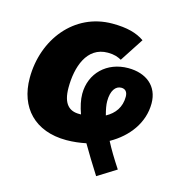

<svg xmlns="http://www.w3.org/2000/svg" viewBox="-104 -644 826 879"><g transform="rotate(15 309.0 -204.0)"><path d="M589 -244C589 -327 529 -373 445 -373C344 -373 271 -303 271 -205C271 -177 278 -146 290 -112H281C234 -112 203 -139 203 -216C203 -313 236 -417 336 -417C367 -417 384 -410 401 -401L474 -513C438 -538 392 -551 322 -551C141 -551 20 -395 20 -213C20 -73 106 19 255 19C287 19 319 15 348 9C371 49 399 94 430 143L518 88C489 44 466 6 448 -29C532 -76 589 -153 589 -244ZM401 -137C394 -163 390 -184 390 -202C390 -252 410 -278 437 -278C457 -278 467 -265 467 -243C467 -194 442 -159 401 -137Z"/></g></svg>

Font: Fira Sans ExtraBold
Style: Italic
Weight: 800
Italic angle: -8°
Designer: bBox Type GmbH & Carrois Corporate GbR & Edenspiekermann AG
Foundry: bBox Type GmbH & Carrois Corporate GbR & Edenspiekermann AG
Version: Version 4.301;PS 004.301;hotconv 1.0.88;makeotf.lib2.5.64775